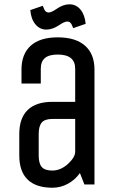

<svg xmlns="http://www.w3.org/2000/svg" viewBox="-20 -859 540 894"><path d="M330.1 -151.9V-305.2H224.1Q188.5 -305.2 174.3 -288.3Q160.2 -271.5 160.2 -234.9V-134.8Q160.2 -98.1 174.3 -81.5Q188.5 -64.9 224.1 -64.9Q261.2 -64.9 294.9 -94.2Q330.1 -126.5 330.1 -151.9ZM419.9 0H373L352.1 -53.2Q329.6 -21.5 295.9 -3.2Q262.2 15.1 224.1 15.1Q147.9 15.1 108.9 -22.7Q69.8 -60.5 69.8 -134.8V-234.9Q69.8 -309.1 108.9 -346.9Q147.9 -384.8 224.1 -384.8H330.1V-539.1Q330.1 -605 249 -605Q208 -605 189 -588.6Q169.9 -572.3 169.9 -539.1V-470.2H80.1V-535.2Q80.1 -607.4 123 -646.2Q166 -685.1 249 -685.1Q332 -685.1 376 -646.2Q419.9 -607.4 419.9 -535.2ZM378.9 -748 320.8 -728Q314.5 -746.1 308.3 -752.4Q302.2 -758.8 293 -758.8Q279.8 -758.8 255.9 -742.2Q224.6 -721.2 195.8 -721.2Q165.5 -721.2 145 -745.6Q124.5 -770 121.1 -812L179.2 -832Q185.5 -813.5 191.7 -807.1Q197.8 -800.8 207 -800.8Q219.2 -800.8 244.1 -817.9Q273.9 -838.9 303.2 -838.9Q334.5 -838.9 354.7 -814.5Q375 -790 378.9 -748Z"/></svg>

Font: Unica One
Style: Bold
Weight: 400
Designer: Eduardo Rodriguez Tunni
Foundry: Eduardo Rodriguez Tunni
Version: Version 1.001